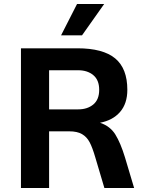

<svg xmlns="http://www.w3.org/2000/svg" viewBox="-20 -942 722 962"><path d="M652 0H503L457 -155Q443 -203 429 -229.5Q415 -256 391 -270Q367 -284 327 -284H226V0H85V-700H368Q496 -700 557 -649.5Q618 -599 618 -492Q618 -423 581.5 -381Q545 -339 481 -327Q532 -310 558 -268Q584 -226 606 -154ZM477 -492Q477 -541 447.5 -565.5Q418 -590 372 -590H226V-394H372Q418 -394 447.5 -418.5Q477 -443 477 -492ZM366 -922H502L391 -765H286Z"/></svg>

Font: KoHo
Style: Bold
Weight: 700
Designer: Cadson Demak & Katatrad Team
Foundry: Cadson Demak Co.,Ltd.
Version: Version 1.000; ttfautohint (v1.6)